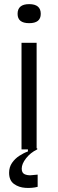

<svg xmlns="http://www.w3.org/2000/svg" viewBox="-20 -722 281 928"><path d="M84 0V-515H157V0ZM121 -610Q65 -610 65 -655Q65 -702 121 -702Q177 -702 177 -655Q177 -610 121 -610ZM162 181Q135 188 103 186Q71 184 47.5 167Q24 150 24 113Q24 86 38 65.5Q52 45 73.5 31Q95 17 115 10V-5H160V0Q127 16 106 43Q85 70 85 93Q85 113 98 119.5Q111 126 129 125Q147 124 162 122Z"/></svg>

Font: Bricolage Grotesque 12pt Light
Style: Regular
Weight: 300
Designer: Mathieu Triay
Foundry: Atelier Triay
Version: Version 1.001; ttfautohint (v1.8.4.7-5d5b);gftools[0.9.33.de